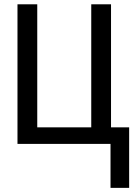

<svg xmlns="http://www.w3.org/2000/svg" viewBox="-20 -679 640 906"><path d="M589.4 -78.1V207.5H501.5V0H62.5V-658.7H155.8V-78.1H410.6V-658.7H503.9V-78.1Z"/></svg>

Font: Cousine
Style: Regular
Weight: 400
Monospace: yes
Designer: Steve Matteson
Foundry: Monotype Imaging Inc.
Version: Version 1.21